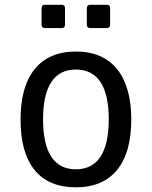

<svg xmlns="http://www.w3.org/2000/svg" viewBox="-20 -778 642 812"><path d="M170.4 -659.2Q155.8 -659.2 155.8 -673.8V-743.2Q155.8 -757.8 170.4 -757.8H240.2Q254.9 -757.8 254.9 -743.2V-673.8Q254.9 -659.2 240.2 -659.2ZM361.8 -659.2Q347.2 -659.2 347.2 -673.8V-743.2Q347.2 -757.8 361.8 -757.8H431.2Q445.8 -757.8 445.8 -743.2V-673.8Q445.8 -659.2 431.2 -659.2ZM300.8 14.2Q186 14.2 126.5 -58.8Q66.9 -131.8 66.9 -272.5Q66.9 -342.3 82 -396Q97.2 -449.7 127 -486.1Q156.7 -522.5 200.2 -541.3Q243.7 -560.1 300.8 -560.1Q357.9 -560.1 401.6 -541.3Q445.3 -522.5 474.9 -486.1Q504.4 -449.7 519.8 -396Q535.2 -342.3 535.2 -272.5Q535.2 -132.8 475.1 -59.3Q415 14.2 300.8 14.2ZM300.8 -62Q370.1 -62 405 -115.2Q439.9 -168.5 439.9 -272.9Q439.9 -377.9 405 -430.9Q370.1 -483.9 300.8 -483.9Q231.9 -483.9 197 -430.9Q162.1 -377.9 162.1 -272.9Q162.1 -168.5 197 -115.2Q231.9 -62 300.8 -62Z"/></svg>

Font: Hack
Style: Regular
Weight: 400
Monospace: yes
Designer: Christopher Simpkins
Foundry: Christopher Simpkins
Version: Version 2.019; ttfautohint (v1.4.1) -l 4 -r 80 -G 350 -x 0 -